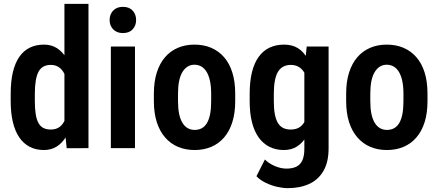

<svg xmlns="http://www.w3.org/2000/svg" viewBox="-20 -770 2280 998"><path d="M314.9 -113.3V-750H439.9V0L326.7 0.5ZM35.6 -244.1V-282.2Q35.6 -347.2 47.1 -395.3Q58.6 -443.4 80.8 -475.1Q103 -506.8 135.3 -522.5Q167.5 -538.1 208.5 -538.1Q247.1 -538.1 275.9 -519.8Q304.7 -501.5 324.5 -468.3Q344.2 -435.1 356.4 -389.4Q368.7 -343.8 373.5 -289.1V-234.4Q367.7 -182.1 355.7 -137.2Q343.8 -92.3 323.7 -59.6Q303.7 -26.9 275.1 -8.5Q246.6 9.8 208 9.8Q167 9.8 135 -6.6Q103 -22.9 80.8 -54.9Q58.6 -86.9 47.1 -134.5Q35.6 -182.1 35.6 -244.1ZM161.1 -282.2V-244.1Q161.1 -205.6 165.5 -177.5Q169.9 -149.4 179.4 -131.6Q189 -113.8 204.8 -105.2Q220.7 -96.7 243.7 -96.7Q272.9 -96.7 291.3 -111.3Q309.6 -126 319.3 -151.6Q329.1 -177.2 332 -210V-313Q330.6 -339.4 324.2 -361.3Q317.9 -383.3 307.1 -399.2Q296.4 -415 280.8 -423.8Q265.1 -432.6 244.1 -432.6Q221.2 -432.6 205.3 -423.6Q189.5 -414.6 179.9 -396.5Q170.4 -378.4 165.8 -349.9Q161.1 -321.3 161.1 -282.2Z M681.6 -528.3V0H556.2V-528.3ZM549.8 -666Q549.8 -695.8 568.4 -715.1Q586.9 -734.4 619.1 -734.4Q651.4 -734.4 669.4 -715.1Q687.5 -695.8 687.5 -666Q687.5 -636.7 669.4 -617.4Q651.4 -598.1 619.1 -598.1Q586.9 -598.1 568.4 -617.4Q549.8 -636.7 549.8 -666Z M779.8 -244.6V-283.2Q779.8 -345.2 794.9 -392.8Q810.1 -440.4 837.9 -472.7Q865.7 -504.9 904.5 -521.5Q943.4 -538.1 990.7 -538.1Q1039.1 -538.1 1077.9 -521.5Q1116.7 -504.9 1144.8 -472.7Q1172.9 -440.4 1187.7 -392.8Q1202.6 -345.2 1202.6 -283.2V-244.6Q1202.6 -182.6 1187.7 -135.3Q1172.9 -87.9 1144.8 -55.4Q1116.7 -22.9 1077.9 -6.6Q1039.1 9.8 991.7 9.8Q944.3 9.8 905.5 -6.6Q866.7 -22.9 838.4 -55.4Q810.1 -87.9 794.9 -135.3Q779.8 -182.6 779.8 -244.6ZM905.3 -283.2V-244.6Q905.3 -206.1 911.1 -178Q917 -149.9 928.5 -131.3Q939.9 -112.8 955.8 -103.8Q971.7 -94.7 991.7 -94.7Q1013.2 -94.7 1029.3 -103.8Q1045.4 -112.8 1056.2 -131.3Q1066.9 -149.9 1072.3 -178Q1077.6 -206.1 1077.6 -244.6V-283.2Q1077.6 -320.8 1071.5 -349.1Q1065.4 -377.4 1054.2 -396Q1043 -414.6 1026.9 -424.1Q1010.7 -433.6 990.7 -433.6Q971.2 -433.6 955.6 -424.1Q939.9 -414.6 928.5 -396Q917 -377.4 911.1 -349.1Q905.3 -320.8 905.3 -283.2Z M1574.2 -528.3H1688V1Q1688 72.8 1661.1 118.7Q1634.3 164.6 1586.7 186.3Q1539.1 208 1475.6 208Q1451.7 208 1420.9 201.2Q1390.1 194.3 1361.1 180.2Q1332 166 1313 146L1356.9 59.1Q1377.9 80.1 1408.9 93.3Q1439.9 106.4 1469.2 106.4Q1499 106.4 1519.8 96.7Q1540.5 86.9 1551.3 64.2Q1562 41.5 1562 2.4V-407.2ZM1277.8 -244.1V-282.2Q1277.8 -347.2 1289.8 -395.3Q1301.8 -443.4 1325 -475.1Q1348.1 -506.8 1381.3 -522.5Q1414.6 -538.1 1456.1 -538.1Q1499 -538.1 1528.3 -519.8Q1557.6 -501.5 1576.2 -468.3Q1594.7 -435.1 1605 -389.4Q1615.2 -343.8 1620.6 -289.1V-234.4Q1615.7 -182.1 1603.8 -137.2Q1591.8 -92.3 1572 -59.6Q1552.2 -26.9 1523.7 -8.5Q1495.1 9.8 1455.1 9.8Q1414.1 9.8 1381.1 -6.6Q1348.1 -22.9 1325 -54.9Q1301.8 -86.9 1289.8 -134.5Q1277.8 -182.1 1277.8 -244.1ZM1403.3 -282.2V-244.1Q1403.3 -205.6 1408.4 -177.5Q1413.6 -149.4 1424.1 -131.6Q1434.6 -113.8 1451.2 -105.2Q1467.8 -96.7 1490.7 -96.7Q1522 -96.7 1541 -111.3Q1560.1 -126 1569.8 -151.6Q1579.6 -177.2 1582.5 -210V-313Q1580.6 -339.4 1574.5 -361.3Q1568.4 -383.3 1557.4 -399.2Q1546.4 -415 1530 -423.8Q1513.7 -432.6 1491.7 -432.6Q1469.2 -432.6 1452.4 -423.6Q1435.5 -414.6 1424.8 -396.5Q1414.1 -378.4 1408.7 -349.9Q1403.3 -321.3 1403.3 -282.2Z M1779.3 -244.6V-283.2Q1779.3 -345.2 1794.4 -392.8Q1809.6 -440.4 1837.4 -472.7Q1865.2 -504.9 1904.1 -521.5Q1942.9 -538.1 1990.2 -538.1Q2038.6 -538.1 2077.4 -521.5Q2116.2 -504.9 2144.3 -472.7Q2172.4 -440.4 2187.3 -392.8Q2202.1 -345.2 2202.1 -283.2V-244.6Q2202.1 -182.6 2187.3 -135.3Q2172.4 -87.9 2144.3 -55.4Q2116.2 -22.9 2077.4 -6.6Q2038.6 9.8 1991.2 9.8Q1943.8 9.8 1905 -6.6Q1866.2 -22.9 1837.9 -55.4Q1809.6 -87.9 1794.4 -135.3Q1779.3 -182.6 1779.3 -244.6ZM1904.8 -283.2V-244.6Q1904.8 -206.1 1910.6 -178Q1916.5 -149.9 1928 -131.3Q1939.5 -112.8 1955.3 -103.8Q1971.2 -94.7 1991.2 -94.7Q2012.7 -94.7 2028.8 -103.8Q2044.9 -112.8 2055.7 -131.3Q2066.4 -149.9 2071.8 -178Q2077.1 -206.1 2077.1 -244.6V-283.2Q2077.1 -320.8 2071 -349.1Q2064.9 -377.4 2053.7 -396Q2042.5 -414.6 2026.4 -424.1Q2010.3 -433.6 1990.2 -433.6Q1970.7 -433.6 1955.1 -424.1Q1939.5 -414.6 1928 -396Q1916.5 -377.4 1910.6 -349.1Q1904.8 -320.8 1904.8 -283.2Z"/></svg>

Font: Roboto Condensed SemiBold
Style: Regular
Weight: 600
Designer: Christian Robertson
Foundry: Google
Version: Version 3.008; 2023